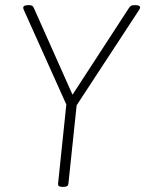

<svg xmlns="http://www.w3.org/2000/svg" viewBox="-20 -722 563 744"><path d="M220 2Q204 2 205 -10L237 -317L73 -682Q70 -688 70 -692Q70 -702 89 -702H93Q101 -702 105 -699.5Q109 -697 113 -687L261 -355L477 -687Q483 -697 487.5 -699.5Q492 -702 501 -702H505Q516 -702 519.5 -699Q523 -696 523 -693Q523 -689 518 -682L277 -314L245 -10Q244 2 228 2Z"/></svg>

Font: Asap Semi Condensed Semi Condensed Thin
Style: Italic
Weight: 100
Width: 4
Italic angle: -6°
Designer: Pablo Cosgaya
Foundry: Omnibus-Type
Version: Version 3.001; ttfautohint (v1.8.4.7-5d5b)